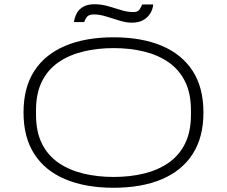

<svg xmlns="http://www.w3.org/2000/svg" viewBox="-20 -874 1071 906"><path d="M516 12Q384 12 288.5 -28Q193 -68 142 -147Q91 -226 91 -343Q91 -461 142 -539.5Q193 -618 288.5 -658Q384 -698 516 -698Q648 -698 743 -658Q838 -618 889 -539.5Q940 -461 940 -343Q940 -226 889 -147Q838 -68 743 -28Q648 12 516 12ZM516 -39Q593 -39 659 -55Q725 -71 775 -105.5Q825 -140 853 -196Q881 -252 881 -332V-354Q881 -434 853 -490Q825 -546 775 -580.5Q725 -615 659 -631Q593 -647 516 -647Q440 -647 373.5 -631Q307 -615 256.5 -580.5Q206 -546 178 -490Q150 -434 150 -354V-332Q150 -252 178 -196Q206 -140 256.5 -105.5Q307 -71 373.5 -55Q440 -39 516 -39ZM329 -770Q332 -792 342 -811Q352 -830 372.5 -842Q393 -854 427 -854Q458 -854 489.5 -845Q521 -836 551.5 -826.5Q582 -817 609 -817Q631 -817 639 -830Q647 -843 651 -853H703Q701 -830 689 -810.5Q677 -791 655.5 -779Q634 -767 602 -767Q575 -767 543 -777Q511 -787 480 -796.5Q449 -806 423 -806Q399 -806 389.5 -793.5Q380 -781 378 -770Z"/></svg>

Font: Archivo Expanded Thin
Style: Regular
Weight: 250
Width: 7
Designer: Hector Gatti
Foundry: Omnibus-Type
Version: Version 2.001